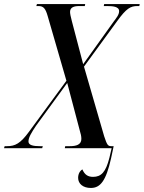

<svg xmlns="http://www.w3.org/2000/svg" viewBox="-67 -734 712 951"><path d="M-47 0H142L145 -10H130C100 -10 74 -14 74 -33C74 -53 88 -76 112 -112L266 -323L328 -88C333 -72 336 -59 336 -46C336 -17 310 -10 279 -10H256L254 0H486L475 47C457 119 434 142 394 142C370 142 353 133 341 105C328 113 320 128 320 147C320 176 344 197 383 197C430 197 458 162 483 51L496 -10H484C467 -10 463 -17 449 -59L349 -404L513 -629C559 -693 580 -704 613 -704H623L625 -714H449L447 -704H464C490 -704 523 -702 523 -679C523 -661 510 -646 496 -627L345 -416L289 -629C283 -651 280 -667 280 -675C280 -698 300 -704 325 -704H353L355 -714H116L113 -704H125C149 -704 159 -690 169 -655L262 -334L77 -82C34 -23 8 -10 -32 -10H-44Z"/></svg>

Font: Noto Serif Display ExtraCondensed Medium
Style: Italic
Weight: 500
Width: 2
Italic angle: -12°
Designer: Monotype Design Team
Foundry: Monotype Imaging Inc.
Version: Version 2.009